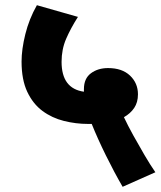

<svg xmlns="http://www.w3.org/2000/svg" viewBox="-20 -652 618 739"><path d="M452 67Q420 12 387.5 -54Q355 -120 333 -175Q326 -175 319 -175Q272 -175 226 -186.5Q180 -198 143.5 -225Q107 -252 85 -298.5Q63 -345 63 -415Q63 -462 77.5 -520.5Q92 -579 122 -632L280 -587Q252 -543 234.5 -502.5Q217 -462 217 -414Q217 -311 303 -299Q303 -304 303 -309Q303 -350 330 -370Q357 -390 396 -390Q450 -390 480.5 -361Q511 -332 511 -289Q511 -258 496.5 -236.5Q482 -215 457 -201Q472 -169 493 -131Q514 -93 536 -55.5Q558 -18 578 11Z"/></svg>

Font: Noto Sans ExtraBold
Style: Italic
Weight: 800
Italic angle: -12°
Designer: Monotype Design Team
Foundry: Monotype Imaging Inc.
Version: Version 2.013; ttfautohint (v1.8.4.7-5d5b)